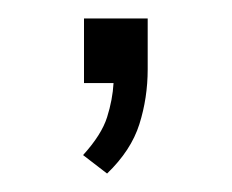

<svg xmlns="http://www.w3.org/2000/svg" viewBox="-20 -90 251 208"><path d="M96 98 70 78Q90 56 96 37Q102 18 103 0H71V-70H140V-15Q140 16 131 44.5Q122 73 96 98Z"/></svg>

Font: Nunito Sans ExtraLight
Style: Regular
Weight: 200
Designer: Vernon Adams
Foundry: Vernon Adams
Version: Version 3.006; ttfautohint (v1.8.3)